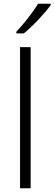

<svg xmlns="http://www.w3.org/2000/svg" viewBox="-20 -1014 293 1034"><path d="M253 -986V-994H185C159 -950 105 -882 68 -843V-834H108C158 -874 223 -945 253 -986ZM145 0V-760H88V0Z"/></svg>

Font: Noto Sans Khmer UI Light
Style: Regular
Weight: 300
Designer: Danh Hong and the Monotype Design Team
Foundry: Monotype Imaging Inc.
Version: Version 2.002